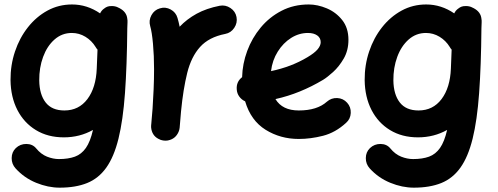

<svg xmlns="http://www.w3.org/2000/svg" viewBox="-20 -574 2263 872"><path d="M559.1 -472.7 558.1 -445.8Q556.6 -274.4 547.6 -150.9Q538.6 -27.3 518.1 55.7Q497.6 138.7 462.6 187.5Q427.7 236.3 375.7 257.3Q323.7 278.3 251 278.3Q198.2 278.3 144 256.1Q89.8 233.9 50.8 190.9Q32.7 170.9 33 143.8Q33.2 116.7 51.8 98.6Q71.8 79.6 99.9 79.8Q127.9 80.1 144 99.6Q166 126.5 193.6 137.5Q221.2 148.4 247.6 148.4Q290 148.4 320.1 137.5Q350.1 126.5 370.1 97.9Q390.1 69.3 402.3 16.1Q342.3 49.8 270 49.8Q197.3 49.8 143.1 16.8Q88.9 -16.1 58.8 -74.7Q28.8 -133.3 27.8 -210Q27.3 -278.3 48.1 -340.1Q68.8 -401.9 106.7 -450Q144.5 -498 195.6 -525.9Q246.6 -553.7 307.1 -553.7Q375.5 -553.7 434.6 -513.2Q440.9 -526.9 453.1 -535.2Q467.3 -546.9 484.9 -546.4Q491.2 -546.9 497.6 -545.9Q511.2 -543.9 523.4 -536.6Q555.2 -519.5 558.1 -488.8Q559.6 -481 559.1 -472.7ZM272.5 -72.3Q337.9 -72.3 377 -124Q416 -175.8 419.4 -262.7L422.9 -348.6Q417.5 -354.5 414.1 -360.8Q396.5 -389.6 367.9 -407Q339.4 -424.3 306.2 -424.3Q261.2 -424.3 227.5 -394.5Q193.8 -364.7 175.8 -315.7Q157.7 -266.6 158.2 -208.5Q159.2 -144.5 187.5 -108.4Q215.8 -72.3 272.5 -72.3Z M724.6 64.5Q715.8 63.5 707.5 60.5Q707.5 60.5 707 60.1Q706.5 60.1 706.1 59.6Q674.3 46.9 667.5 13.2Q665.5 3.4 666.5 -6.3Q666.5 -8.3 667 -10.3Q668.5 -27.8 669.9 -45.4Q671.4 -63 672.9 -80.6Q675.8 -122.1 677.7 -168.2Q679.7 -214.4 679.7 -259.8Q679.7 -321.3 674.8 -375.2Q669.9 -429.2 662.1 -455.6Q654.8 -481 667.7 -504.9Q680.7 -528.8 706.1 -536.1Q731.4 -543.9 755.1 -531Q778.8 -518.1 786.1 -492.7Q791.5 -474.6 795.9 -452.6Q828.1 -486.8 872.8 -511.5Q917.5 -536.1 978 -547.9Q1003.9 -552.7 1026.6 -537.6Q1049.3 -522.5 1054.2 -496.6Q1059.1 -470.2 1043.9 -447.5Q1028.8 -424.8 1002.9 -419.9Q928.7 -405.3 888.7 -360.8Q848.6 -316.4 830.3 -242.9Q812 -169.4 802.2 -68.4Q799.3 -28.8 795.9 6.3Q794.9 16.1 791 24.9Q777.3 56.6 744.1 63.5Q743.2 63.5 742.7 64Q742.7 64 742.2 64Q733.4 65.4 724.6 64.5Z M1551.8 -16.1Q1503.4 28.3 1447 42.7Q1390.6 57.1 1336.9 57.1Q1253.4 57.1 1186.3 15.4Q1119.1 -26.4 1093.3 -113.8Q1077.1 -121.1 1066.7 -135.5Q1056.2 -149.9 1055.2 -168.5Q1052.7 -202.6 1079.6 -223.6Q1081.1 -284.2 1102.8 -342.8Q1124.5 -401.4 1164.1 -449Q1203.6 -496.6 1258.8 -525.1Q1314 -553.7 1382.3 -553.7Q1422.4 -553.7 1464.1 -536.1Q1505.9 -518.6 1534.2 -482.9Q1562.5 -447.3 1562.5 -393.1Q1562.5 -345.2 1541.3 -308.3Q1520 -271.5 1492.7 -246.8Q1465.3 -222.2 1447.3 -211.4Q1396 -180.7 1342 -158.7Q1288.1 -136.7 1231 -124Q1262.2 -72.3 1336.9 -72.3Q1420.4 -72.3 1464.8 -112.3Q1484.9 -129.9 1511.7 -128.7Q1538.6 -127.4 1556.6 -107.4Q1574.2 -87.9 1573 -60.8Q1571.8 -33.7 1551.8 -16.1ZM1378.9 -424.3Q1337.9 -424.3 1302 -401.6Q1266.1 -378.9 1241.5 -339.6Q1216.8 -300.3 1210.9 -251Q1303.7 -270.5 1376 -314Q1408.2 -333 1422.4 -349.9Q1436.5 -366.7 1436.5 -382.3Q1436.5 -401.9 1420.7 -413.1Q1404.8 -424.3 1378.9 -424.3Z M2167.5 -472.7 2166.5 -445.8Q2165 -274.4 2156 -150.9Q2147 -27.3 2126.5 55.7Q2106 138.7 2071 187.5Q2036.1 236.3 1984.1 257.3Q1932.1 278.3 1859.4 278.3Q1806.6 278.3 1752.4 256.1Q1698.2 233.9 1659.2 190.9Q1641.1 170.9 1641.4 143.8Q1641.6 116.7 1660.2 98.6Q1680.2 79.6 1708.3 79.8Q1736.3 80.1 1752.4 99.6Q1774.4 126.5 1802 137.5Q1829.6 148.4 1856 148.4Q1898.4 148.4 1928.5 137.5Q1958.5 126.5 1978.5 97.9Q1998.5 69.3 2010.7 16.1Q1950.7 49.8 1878.4 49.8Q1805.7 49.8 1751.5 16.8Q1697.3 -16.1 1667.2 -74.7Q1637.2 -133.3 1636.2 -210Q1635.7 -278.3 1656.5 -340.1Q1677.2 -401.9 1715.1 -450Q1752.9 -498 1804 -525.9Q1855 -553.7 1915.5 -553.7Q1983.9 -553.7 2043 -513.2Q2049.3 -526.9 2061.5 -535.2Q2075.7 -546.9 2093.3 -546.4Q2099.6 -546.9 2106 -545.9Q2119.6 -543.9 2131.8 -536.6Q2163.6 -519.5 2166.5 -488.8Q2168 -481 2167.5 -472.7ZM1880.9 -72.3Q1946.3 -72.3 1985.4 -124Q2024.4 -175.8 2027.8 -262.7L2031.2 -348.6Q2025.9 -354.5 2022.5 -360.8Q2004.9 -389.6 1976.3 -407Q1947.8 -424.3 1914.6 -424.3Q1869.6 -424.3 1835.9 -394.5Q1802.2 -364.7 1784.2 -315.7Q1766.1 -266.6 1766.6 -208.5Q1767.6 -144.5 1795.9 -108.4Q1824.2 -72.3 1880.9 -72.3Z"/></svg>

Font: Mikhak-DS2-FD Bold
Style: Regular
Weight: 700
Designer: Amin Abedi
Version: Version 3.4